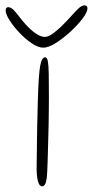

<svg xmlns="http://www.w3.org/2000/svg" viewBox="-74 -654 337 697"><path d="M78.5 22.5Q71.5 22.5 67 12.8Q62.5 3 60.8 -11Q59 -25 59 -38.5Q59 -50.5 59.2 -66.8Q59.5 -83 59.8 -103.2Q60 -123.5 60.2 -146Q60.5 -168.5 61 -193Q61.5 -217.5 62.2 -243Q63 -268.5 63.5 -293.5Q66 -380 71.5 -413Q77 -446 90 -446Q97 -446 99.8 -431.2Q102.5 -416.5 103 -385Q103.5 -353.5 103.5 -302.5Q103.5 -278 103.2 -252.2Q103 -226.5 102.5 -201Q102 -175.5 101.2 -151.5Q100.5 -127.5 100 -105.5Q99.5 -83.5 98.8 -65Q98 -46.5 97.5 -32.5Q97 -9.5 92.8 6.5Q88.5 22.5 78.5 22.5ZM83 -481Q64.5 -481 41.2 -496.8Q18 -512.5 -3.8 -535.5Q-25.5 -558.5 -39.5 -580.8Q-53.5 -603 -53.5 -616Q-53.5 -621.5 -51 -624.8Q-48.5 -628 -44.5 -628Q-34.5 -628 -24.2 -617.5Q-14 -607 4.5 -582.5Q17.5 -566 32.2 -551.8Q47 -537.5 61.8 -528.8Q76.5 -520 89 -520Q100.5 -520 116.2 -531Q132 -542 149.8 -559.2Q167.5 -576.5 184 -595Q204.5 -618.5 214.5 -626.5Q224.5 -634.5 233 -634.5Q243.5 -634.5 243.5 -623.5Q243.5 -610.5 226 -587Q208.5 -563.5 182 -539.2Q155.5 -515 128.8 -498Q102 -481 83 -481Z"/></svg>

Font: Gluten Thin
Style: Regular
Weight: 100
Designer: Tyler Finck
Foundry: Etcetera Type Company
Version: Version 1.300